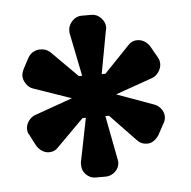

<svg xmlns="http://www.w3.org/2000/svg" viewBox="-40 -831 516 519"><g transform="rotate(-5 218.0 -571.5)"><path d="M395 -482 378 -451Q372 -442 364 -436.5Q356 -431 346 -431Q330 -431 319 -443L250 -515H240L263 -395Q263 -394 263.5 -392Q264 -390 264 -389Q264 -373 252.5 -362.5Q241 -352 227 -352H199Q185 -352 174 -362.5Q163 -373 163 -389Q163 -390 163 -392Q163 -394 163 -395L187 -515H178L106 -443Q96 -431 80 -431Q70 -431 61.5 -436.5Q53 -442 47 -451L31 -482Q26 -488 26 -499Q26 -510 33 -520Q40 -530 50 -534L154 -571L50 -607Q40 -611 33 -621.5Q26 -632 26 -643Q26 -650 31 -661L47 -691Q53 -701 62 -705.5Q71 -710 80 -710Q95 -710 106 -701L178 -629H187L163 -748Q163 -748 163 -749.5Q163 -751 163 -754Q163 -768 174 -779.5Q185 -791 199 -791H227Q241 -791 252 -779.5Q263 -768 263 -755Q263 -749 262 -748L240 -629H250L319 -701Q329 -712 343 -712Q354 -712 363 -706.5Q372 -701 378 -691L395 -661Q400 -653 400 -643Q400 -632 393 -621.5Q386 -611 376 -607L274 -571L376 -534Q386 -530 393 -520.5Q400 -511 400 -500Q400 -490 395 -482Z"/></g></svg>

Font: H.H. Samuel
Style: Regular
Weight: 900
Width: 1
Designer: deFharo
Foundry: deFharo
Version: Version 1.009